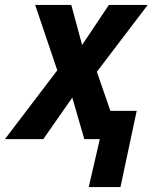

<svg xmlns="http://www.w3.org/2000/svg" viewBox="-69 -566 621 781"><path d="M292 195 337 0H274L225 -169L107 0H-49L164 -280L74 -546H221L265 -383L374 -546H532L325 -274L380 -115H487L421 195Z"/></svg>

Font: Noto Sans SemiCondensed
Style: Bold Italic
Weight: 700
Width: 4
Italic angle: -12°
Designer: Monotype Design Team
Foundry: Monotype Imaging Inc.
Version: Version 2.013; ttfautohint (v1.8.4.7-5d5b)